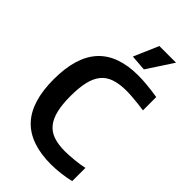

<svg xmlns="http://www.w3.org/2000/svg" viewBox="-287 -1066 1173 1173"><g transform="rotate(45 299.5 -479.0)"><path d="M401 11Q220 11 132 -82.5Q44 -176 44 -369Q44 -562 131 -656.5Q218 -751 394 -751Q428 -751 470.5 -747Q513 -743 564 -735V-620Q536 -624 514 -626.5Q492 -629 474 -630.5Q456 -632 440.5 -633Q425 -634 410 -634Q350 -634 307.5 -620Q265 -606 239 -574.5Q213 -543 201 -492.5Q189 -442 189 -369Q189 -297 201 -247Q213 -197 238.5 -165.5Q264 -134 305 -120Q346 -106 405 -106Q421 -106 443 -107.5Q465 -109 487 -111Q509 -113 529.5 -116.5Q550 -120 564 -123V-9Q529 0 484 5.5Q439 11 401 11ZM288 -809 357 -969H501L391 -801Z"/></g></svg>

Font: Encode Sans Normal
Style: SemiBold
Weight: 600
Designer: Pablo Impallari, Andres Torresi
Foundry: Pablo Impallari, Andres Torresi
Version: Version 1.000; ttfautohint (v1.00) -l 8 -r 50 -G 200 -x 14 -